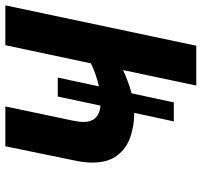

<svg xmlns="http://www.w3.org/2000/svg" viewBox="-38 -716 754 718"><g transform="rotate(-90 339.0 -357.0)"><path d="M378 0 436 -274Q417 -265 394.5 -256.5Q372 -248 349 -242L315 -84H244L276 -232Q227 -232 184.5 -247Q142 -262 116 -296.5Q90 -331 90 -389Q90 -415 96 -446L151 -714H300L247 -462Q245 -451 243.5 -441Q242 -431 242 -422Q242 -364 303 -358L337 -518H408L375 -364Q397 -369 418.5 -376.5Q440 -384 461 -394L529 -714H678L527 0Z"/></g></svg>

Font: Noto IKEA Latin
Style: Bold Italic
Weight: 700
Italic angle: -12°
Designer: Monotype Design Team
Foundry: Monotype Imaging Inc.
Version: Version 1.0